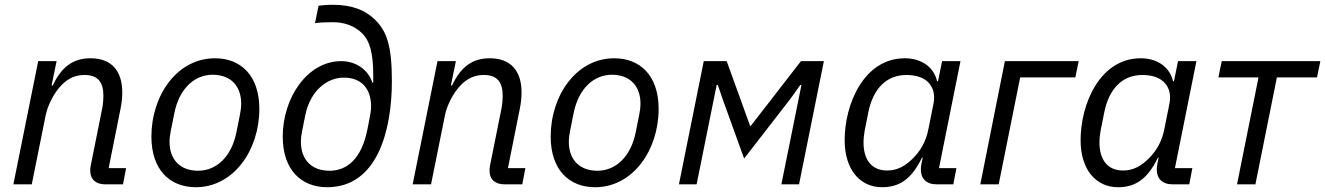

<svg xmlns="http://www.w3.org/2000/svg" viewBox="-20 -772 5549 804"><path d="M113 0 171 -288C179 -329 205 -383 239 -417C267 -445 297 -458 334 -458C389 -458 413 -429 413 -371C413 -359 412 -338 408 -318L360 -79C358 -69 358 -64 358 -58C358 -18 384 0 422 0H495L508 -68H435L485 -318C490 -343 492 -366 492 -385C492 -474 448 -528 359 -528C285 -528 237 -491 201 -414H196L217 -516H140L36 0Z M800 12C958 12 1066 -143 1066 -316C1066 -456 988 -528 880 -528C722 -528 614 -373 614 -200C614 -60 692 12 800 12ZM810 -57C732 -57 690 -106 690 -178C690 -193 692 -208 695 -223L710 -298C731 -403 796 -459 870 -459C948 -459 990 -410 990 -338C990 -323 988 -308 985 -293L970 -218C949 -113 884 -57 810 -57Z M1350 12C1562 12 1621 -229 1621 -433C1621 -579 1600 -640 1552 -688C1512 -728 1457 -752 1373 -752C1349 -752 1328 -750 1314 -748L1299 -675C1320 -678 1341 -679 1373 -679C1421 -679 1464 -665 1498 -631C1528 -601 1543 -550 1543 -456V-426H1539C1525 -474 1476 -516 1409 -516C1266 -516 1164 -361 1164 -200C1164 -60 1242 12 1350 12ZM1360 -57C1282 -57 1240 -106 1240 -178C1240 -193 1242 -208 1245 -223L1258 -288C1279 -393 1350 -447 1420 -447C1496 -447 1534 -398 1534 -326C1534 -311 1531 -293 1525 -263L1518 -228C1494 -108 1434 -57 1360 -57Z M1785 0 1843 -288C1851 -329 1877 -383 1911 -417C1939 -445 1969 -458 2006 -458C2061 -458 2085 -429 2085 -371C2085 -359 2084 -338 2080 -318L2032 -79C2030 -69 2030 -64 2030 -58C2030 -18 2056 0 2094 0H2167L2180 -68H2107L2157 -318C2162 -343 2164 -366 2164 -385C2164 -474 2120 -528 2031 -528C1957 -528 1909 -491 1873 -414H1868L1889 -516H1812L1708 0Z M2472 12C2630 12 2738 -143 2738 -316C2738 -456 2660 -528 2552 -528C2394 -528 2286 -373 2286 -200C2286 -60 2364 12 2472 12ZM2482 -57C2404 -57 2362 -106 2362 -178C2362 -193 2364 -208 2367 -223L2382 -298C2403 -403 2468 -459 2542 -459C2620 -459 2662 -410 2662 -338C2662 -323 2660 -308 2657 -293L2642 -218C2621 -113 2556 -57 2482 -57Z M2823 0H2897L2981 -416H2986L3005 -360L3096 -108L3292 -361L3331 -416H3336L3252 0H3326L3430 -516H3334L3124 -245H3121L3023 -516H2927Z M3972 0 3985 -68H3912L4002 -516H3925L3908 -432H3904C3889 -497 3831 -528 3769 -528C3598 -528 3517 -337 3517 -185C3517 -63 3580 12 3674 12C3750 12 3799 -26 3841 -112H3844L3839 -89C3837 -79 3836 -70 3836 -62C3836 -25 3858 0 3903 0ZM3695 -58C3626 -58 3596 -108 3596 -175C3596 -192 3598 -209 3601 -226L3616 -301C3636 -401 3692 -458 3776 -458C3868 -458 3902 -402 3889 -338L3868 -233C3858 -181 3836 -142 3803 -109C3773 -79 3740 -58 3695 -58Z M4085 0H4162L4252 -448H4483L4497 -516H4188Z M4960 0 4973 -68H4900L4990 -516H4913L4896 -432H4892C4877 -497 4819 -528 4757 -528C4586 -528 4505 -337 4505 -185C4505 -63 4568 12 4662 12C4738 12 4787 -26 4829 -112H4832L4827 -89C4825 -79 4824 -70 4824 -62C4824 -25 4846 0 4891 0ZM4683 -58C4614 -58 4584 -108 4584 -175C4584 -192 4586 -209 4589 -226L4604 -301C4624 -401 4680 -458 4764 -458C4856 -458 4890 -402 4877 -338L4856 -233C4846 -181 4824 -142 4791 -109C4761 -79 4728 -58 4683 -58Z M5160 0H5237L5327 -448H5495L5509 -516H5096L5082 -448H5250Z"/></svg>

Font: LVC Sans
Style: Italic
Weight: 400
Italic angle: -11.31°
Designer: Mike Abbink, Paul van der Laan, Pieter van Rosmalen
Foundry: Bold Monday
Version: Version 3.0